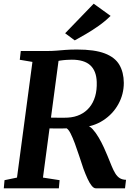

<svg xmlns="http://www.w3.org/2000/svg" viewBox="-20 -1019 729 1039"><path d="M0.5 0 4.5 -44 72 -58 155.5 -684 87 -695.5 92.5 -743H234Q263 -743 286.2 -745Q309.5 -747 335.2 -749Q361 -751 397 -751Q491.5 -751 546.8 -730Q602 -709 625.8 -668.5Q649.5 -628 650 -570.5Q650 -509 620.5 -455.5Q591 -402 538.5 -367.8Q486 -333.5 417 -329L447.5 -338Q464 -339 481 -320.5Q498 -302 514 -274.8Q530 -247.5 542.5 -220Q555 -192.5 562 -175Q574.5 -144.5 584 -121Q593.5 -97.5 603.8 -80.8Q614 -64 627.8 -55.2Q641.5 -46.5 662 -46L656.5 0H498Q487.5 0 476.2 -13.8Q465 -27.5 454 -51.2Q443 -75 431.5 -106Q420 -140.5 408.2 -176.2Q396.5 -212 384.8 -243.5Q373 -275 362 -296.8Q351 -318.5 340.5 -324.5Q337.5 -324.5 325 -324Q312.5 -323.5 296 -323.8Q279.5 -324 263.2 -324Q247 -324 236.5 -324L243 -383Q252.5 -382.5 267.8 -382.2Q283 -382 299.5 -382Q316 -382 329 -382Q342 -382 346.5 -382.5Q384 -384.5 413.8 -398.8Q443.5 -413 464 -437.8Q484.5 -462.5 494.8 -497.2Q505 -532 503.5 -575.5Q501.5 -635.5 468.5 -665.8Q435.5 -696 368.5 -696Q358.5 -696 341 -695Q323.5 -694 305.2 -691.2Q287 -688.5 275.5 -683L301 -721.5L212.5 -58L302.5 -44L298.5 0ZM384.5 -800.5 332.5 -839 487 -999 578.5 -933Q549 -904 514 -879.2Q479 -854.5 445 -834.8Q411 -815 384.5 -800.5Z"/></svg>

Font: Merriweather 28pt
Style: Bold Italic
Weight: 700
Italic angle: -7.8°
Version: Version 2.101